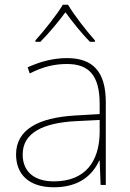

<svg xmlns="http://www.w3.org/2000/svg" viewBox="-20 -876 551 813"><path d="M268 -856H246C222 -815 167 -746 130 -705V-699H151C188 -736 229 -786 257 -824C285 -786 324 -736 361 -699H382V-705C345 -746 292 -815 268 -856ZM264 -630C205 -630 150 -615 97 -591L106 -565C163 -594 211 -605 264 -605C357 -605 402 -556 402 -436V-393L299 -387C142 -378 48 -327 48 -222C48 -138 102 -83 208 -83C316 -83 372 -135 400 -196H402L406 -93H428V-443C428 -573 373 -630 264 -630ZM301 -363 402 -368V-313C400 -192 341 -108 208 -108C123 -108 76 -151 76 -222C76 -315 165 -356 301 -363Z"/></svg>

Font: Noto Sans Kannada UI Thin
Style: Regular
Weight: 100
Designer: Jelle Bosma - Monotype Design Team
Foundry: Monotype Imaging Inc.
Version: Version 2.005